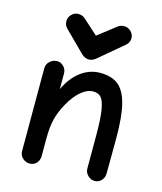

<svg xmlns="http://www.w3.org/2000/svg" viewBox="-111 -817 765 905"><g transform="rotate(15 271.5 -364.5)"><path d="M261.2 -540Q241.2 -540 223.1 -558.1L127 -653.8Q112.8 -668 112.8 -688Q112.8 -706.5 126.7 -720.7Q140.6 -734.9 159.2 -734.9Q178.2 -734.9 191.9 -723.1L265.1 -657.2L354 -726.1Q366.7 -734.9 382.8 -734.9Q401.9 -734.9 416 -721.2Q430.2 -707.5 430.2 -688Q430.2 -666.5 412.1 -651.9L293 -551.8Q277.8 -540 261.2 -540ZM118.2 5.9Q98.6 5.9 84.2 -8.1Q69.8 -22 69.8 -40V-445.8Q69.8 -465.8 85.2 -480Q100.6 -494.1 120.1 -494.1Q138.7 -494.1 152.3 -480Q166 -465.8 166 -445.8V-370.1Q194.3 -429.7 237.1 -461.4Q279.8 -493.2 331.1 -493.2Q386.7 -493.2 419.2 -467.5Q451.7 -441.9 467.3 -381.8Q482.9 -321.8 482.9 -216.8Q482.9 -171.4 482.4 -119.4Q481.9 -67.4 481.9 -42Q481.9 -22.9 468.8 -8.5Q455.6 5.9 436 5.9Q417 5.9 402.6 -8.5Q388.2 -22.9 388.2 -41V-207Q388.2 -285.6 380.9 -328.1Q373.5 -370.6 359.9 -385.3Q346.2 -399.9 321.8 -399.9Q292 -399.9 262 -374.3Q231.9 -348.6 206.1 -301.8Q183.6 -260.7 174.3 -221.9Q165 -183.1 165 -127.9V-43.9Q165 -22.5 152.3 -8.3Q139.6 5.9 118.2 5.9Z"/></g></svg>

Font: Comic Neue
Style: Bold
Weight: 700
Designer: Craig Rozynski
Foundry: Craig Rozynski
Version: Version 2.003;hotconv 1.0.109;makeotfexe 2.5.65596